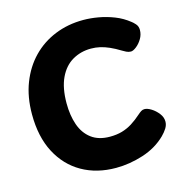

<svg xmlns="http://www.w3.org/2000/svg" viewBox="-116 -887 977 1017"><g transform="rotate(-15 373.0 -379.0)"><path d="M676 -703Q682 -699 694.5 -685.5Q707 -672 707 -652Q707 -626 693.5 -603.5Q680 -581 662 -567Q644 -553 632 -553Q619 -553 607 -559Q595 -565 587 -570Q556 -589 530 -600.5Q504 -612 480 -617.5Q456 -623 430 -623Q374 -623 328.5 -596.5Q283 -570 257 -515Q231 -460 231 -376Q231 -310 249 -258Q267 -206 306.5 -176Q346 -146 408 -146Q445 -146 474.5 -154.5Q504 -163 530.5 -179.5Q557 -196 585 -221Q594 -229 602.5 -234.5Q611 -240 621 -240Q637 -240 658 -227Q679 -214 695.5 -193Q712 -172 712 -148Q712 -129 701 -111.5Q690 -94 673 -77Q621 -26 546 -2Q471 22 397 22Q291 22 210.5 -24Q130 -70 84.5 -157Q39 -244 39 -367Q39 -462 68.5 -538Q98 -614 150.5 -668Q203 -722 274.5 -751Q346 -780 430 -780Q469 -780 512 -772.5Q555 -765 597.5 -748.5Q640 -732 676 -703Z"/></g></svg>

Font: Playpen Sans ExtraBold
Style: Regular
Weight: 800
Designer: Laura Meseguer, Veronika Burian, José Scaglione
Foundry: TypeTogether
Version: Version 1.001